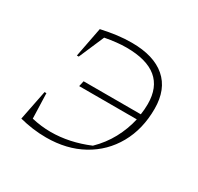

<svg xmlns="http://www.w3.org/2000/svg" viewBox="-119 -664 837 811"><g transform="rotate(30 299.0 -259.0)"><path d="M193 5Q159 5 126.5 0.5Q94 -4 63 -12L92 -158H101L105 -36Q152 -25 198 -25Q289 -25 382 -64Q423 -104 449 -152Q475 -200 487 -253H206L212 -280H491Q495 -306 495 -332Q495 -494 298 -494Q253 -494 195 -483L142 -360H133L161 -505Q202 -514 237 -518.5Q272 -523 308 -523Q415 -523 472.5 -473.5Q530 -424 530 -329Q530 -230 487.5 -154.5Q445 -79 369 -37Q293 5 193 5Z"/></g></svg>

Font: Piazzolla SC Thin
Style: Italic
Weight: 100
Italic angle: -11.3°
Designer: Juan Pablo del Peral
Foundry: Huerta Tipografica
Version: Version 1.330